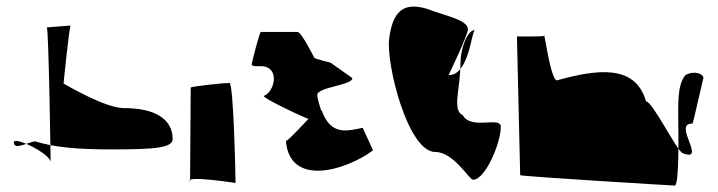

<svg xmlns="http://www.w3.org/2000/svg" viewBox="-20 -607 2225 595"><path d="M137 -104C138 -130 23 -186 23 -166C23 -140 65 -166 89 -169C149 -150 223 -144 325 -144C455 -144 515 -148 515 -176C515 -239 459 -272 364 -272C307 -272 192 -340 177 -348C177 -350 195 -528 199 -528C205 -528 119 -522 125 -522C131 -522 137 -98 137 -104Z M569 -44C550 -65 710 -40 710 -40C710 -54 704 -350 691 -350C673 -350 581 -340 571 -336Z M798 -310C788 -305 936 -236 936 -239C936 -239 873 -170 866 -170C878 -27 1051 -78 1136 -141L1104 -211C1053 -200 1006 -188 978 -262C974 -262 963 -306 963 -312C963 -338 1072 -342 1072 -365L1004 -413C1004 -413 954 -425 954 -428C954 -428 914 -508 902 -508H788C785 -508 760 -414 760 -407C760 -400 784 -402 788 -402C848 -402 833 -324 798 -310Z M1186 -488C1176 -408 1244 -136 1329 -136C1386 -136 1434 -50 1446 -50C1484 -50 1532 -164 1532 -214C1532 -248 1440 -203 1414 -250C1380 -266 1407 -332 1407 -412C1407 -456 1428 -514 1452 -514C1441 -514 1435 -374 1370 -374C1370 -374 1430 -498 1430 -516C1430 -546 1359 -558 1302 -580C1228 -602 1197 -569 1186 -488Z M1592 -64C1602 -60 2062 -32 2071 -32C2086 -32 2082 -218 2082 -221C2082 -284 2078 -343 2104 -374C2132 -390 2160 -378 2160 -365C2160 -370 2128 -224 2126 -224C2062 -226 2173 -103 2096 -132C2078 -138 2002 -293 1982 -293C1949 -408 1832 -393 1706 -358C1686 -358 1666 -516 1666 -496C1666 -493 1580 -494 1582 -494Z"/></svg>

Font: Recovery
Style: Regular
Weight: 400
Version: Version 0.27